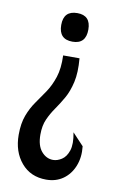

<svg xmlns="http://www.w3.org/2000/svg" viewBox="-80 -587 476 774"><g transform="rotate(10 158.0 -200.5)"><path d="M213 -364Q218 -306 209 -266.5Q200 -227 184 -199Q168 -171 151.5 -147.5Q135 -124 123 -97.5Q111 -71 111 -34Q111 11 131 34.5Q151 58 179 58Q196 58 214 46.5Q232 35 241 8Q250 -19 241 -66L287 -17Q292 28 277.5 64Q263 100 234 120.5Q205 141 165 141Q101 141 63 96Q25 51 25 -18Q25 -65 37.5 -98Q50 -131 68.5 -157Q87 -183 105.5 -210.5Q124 -238 136 -274.5Q148 -311 146 -364ZM173 -542Q228 -542 228 -484Q228 -425 173 -425Q117 -425 117 -484Q117 -542 173 -542Z"/></g></svg>

Font: Bricolage Grotesque 10pt Condensed
Style: Regular
Weight: 400
Width: 3
Designer: Mathieu Triay
Foundry: Atelier Triay
Version: Version 1.000; ttfautohint (v1.8.4.7-5d5b);gftools[0.9.29]